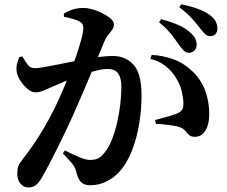

<svg xmlns="http://www.w3.org/2000/svg" viewBox="-20 -816 1040 880"><path d="M799.4 -611.8Q785.5 -632.3 765 -658.5Q744.5 -684.8 708.8 -714.3L718.7 -728.2Q760.8 -717 795.2 -702.4Q829.6 -687.8 852.4 -666.5Q868.8 -652.1 875.1 -638.5Q881.4 -624.8 881.4 -610.6Q881.4 -595.2 871.3 -584.6Q861.2 -574 845.2 -574Q832.4 -574 822.1 -584.1Q811.7 -594.3 799.4 -611.8ZM893.3 -691.1Q879.6 -708.9 860.3 -730.7Q841 -752.6 801.7 -783.1L810.6 -796.3Q853.5 -787.6 887 -775.4Q920.6 -763.1 941.2 -747.4Q960.5 -733.3 968.4 -718Q976.3 -702.6 976.3 -685.4Q976.3 -669.3 967.7 -659.8Q959 -650.3 943.2 -650.3Q928.8 -650.3 918.4 -661.3Q908.1 -672.3 893.3 -691.1ZM277.3 -126.4Q315.4 -107.4 344.3 -95.2Q373.3 -83 393 -83Q417.4 -83 432 -91.3Q446.5 -99.5 460.2 -117.9Q478.5 -139.6 492.5 -174.9Q506.6 -210.3 516.4 -252.4Q526.1 -294.5 531.2 -337.5Q536.2 -380.5 536.2 -418.2Q536.2 -458.5 522 -479.1Q507.9 -499.8 472.6 -499.8Q450.5 -499.8 417.7 -491.5Q384.9 -483.2 348.4 -470.2Q311.9 -457.3 277.8 -443.3Q243.6 -429.3 219.3 -418.2Q194.3 -407.4 177.4 -400.1Q160.6 -392.8 140 -392.8Q125.8 -392.8 107.6 -407.4Q89.5 -422.1 75.2 -443.4Q60.9 -464.6 56.9 -485.2Q53.5 -505.6 57.9 -522.4Q62.4 -539.1 68.3 -554.3L82.3 -557.5Q96.3 -533.4 107.8 -518.5Q119.4 -503.6 138.4 -503.6Q154.4 -503.6 179.8 -508Q205.2 -512.4 237.3 -518.8Q269.4 -525.2 305.2 -532.5Q341 -539.7 377.2 -545.7Q401.6 -550.7 436.4 -555.1Q471.1 -559.5 496.4 -559.5Q556.2 -559.5 592.5 -518.7Q628.8 -477.9 628.8 -378.2Q628.8 -314.8 617.9 -248.6Q607 -182.5 584.3 -124.3Q561.7 -66.2 524.4 -25.8Q500.5 0 466.4 16.5Q432.3 33.1 394.3 33.1Q365.5 33.1 351.5 19Q337.6 4.9 328.3 -32.3Q325.8 -42.2 321.2 -50.8Q316.7 -59.4 304.8 -73.3Q292.8 -87.1 268.2 -113.1ZM272.8 -739.1V-754.3Q288.2 -763.2 310.2 -771.4Q332.2 -779.6 363.5 -779.6Q380.5 -779.6 403.9 -773.1Q427.4 -766.7 449.7 -755.2Q472.1 -743.8 487.1 -730.8Q502.1 -717.8 502.1 -704.7Q502.1 -691 494.3 -679.9Q486.5 -668.7 476.5 -656.9Q466.5 -645 459.3 -628.1Q449.8 -605.1 433.2 -565Q416.5 -525 396.3 -476.9Q376.2 -428.8 355.5 -380.9Q334.9 -332.9 317.7 -294.5Q300.8 -256.7 281.2 -215.4Q261.5 -174.1 241.7 -134.2Q221.9 -94.2 204.1 -60.7Q186.4 -27.3 173.1 -4Q156.8 24.3 142.7 33.8Q128.6 43.4 108.2 43.4Q90.3 43.4 74.7 26.5Q59.2 9.6 59.2 -18.7Q59.2 -40.8 63.7 -53.8Q68.1 -66.8 82 -83.7Q106.6 -114.4 132.4 -152.1Q158.2 -189.8 184.3 -234.3Q210.4 -278.9 234.6 -328.8Q255.8 -373.5 275.1 -419.2Q294.4 -464.8 310.5 -507.6Q326.6 -550.4 338 -586.2Q349.4 -622.1 355.8 -648.1Q362.1 -674.1 362.1 -685.6Q362.1 -695.8 358.9 -703.4Q355.7 -710.9 346.9 -715.7Q334.4 -723.6 313.9 -729.4Q293.4 -735.2 272.8 -739.1ZM669.1 -546.3 675.1 -564.3Q724.3 -562.1 772.6 -545.2Q820.9 -528.3 858.1 -492.4Q900.5 -454 919.8 -402.5Q939.1 -351 939.1 -292.5Q939.1 -247.8 922.5 -218.8Q905.9 -189.7 873.3 -188.9Q855.9 -188.9 846.7 -197.3Q837.6 -205.6 829 -216.4Q820.5 -227.2 803.6 -233.3Q792.8 -237.2 773.5 -240.3Q754.1 -243.4 733.3 -245.7Q712.4 -248.1 694.7 -248L690.9 -266Q712.3 -271.9 730.6 -276.7Q749 -281.4 763.8 -286Q778.7 -290.5 789.7 -294.8Q806.5 -302 813.9 -311.9Q821.2 -321.9 820.7 -342.4Q820.4 -364.3 813.1 -396.7Q805.8 -429.1 785.7 -460.8Q765.9 -492 737.8 -514Q709.7 -535.9 669.1 -546.3Z"/></svg>

Font: Source Han Serif JP VF
Style: Regular
Weight: 250
Designer: Ryoko NISHIZUKA 西塚涼子 (kana & ideographs); Frank Grießhammer (Latin, Greek & Cyrillic); Wenlong ZHANG 张文龙 (bopomofo); San
Foundry: Adobe
Version: Version 2.001;hotconv 1.1.0;makeotfexe 2.6.0